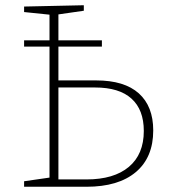

<svg xmlns="http://www.w3.org/2000/svg" viewBox="-20 -713 651 733"><path d="M72 0V-21L169 -35V-535H72V-559H169V-657L72 -667V-688L300 -693V-672L203 -658V-559H369V-535H203V-406H347Q455 -406 510 -356.5Q565 -307 565 -215Q565 -112 498.5 -56Q432 0 310 0ZM343 -379H203V-28H310Q415 -28 472 -76Q529 -124 529 -213Q529 -294 482 -336.5Q435 -379 343 -379Z"/></svg>

Font: Bitter ExtraLight
Style: Regular
Weight: 200
Designer: Sol Matas, and Bitter project Authors
Foundry: Sol Matas
Version: Version 2.001